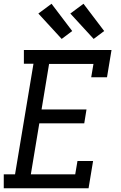

<svg xmlns="http://www.w3.org/2000/svg" viewBox="-22 -1001 642 1021"><path d="M-2 0V-74H58L156 -662H105V-735H571L547 -590H463L475 -661H239L199 -419H438L426 -345H187L142 -74H378L390 -145H473L449 0ZM476 -794 352 -929 422 -981 532 -836ZM306 -794 182 -929 252 -981 362 -836Z"/></svg>

Font: Iosevka Curly Slab Extended
Style: Italic
Weight: 400
Width: 7
Italic angle: -9°
Monospace: yes
Designer: Belleve Invis
Foundry: Belleve Invis
Version: Version 11.1.0; ttfautohint (v1.8.3)